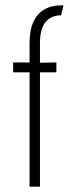

<svg xmlns="http://www.w3.org/2000/svg" viewBox="-20 -700 277 720"><path d="M29.3 -428.7V-465.8H90.8V-539.1Q90.8 -634.8 150.4 -667Q174.8 -679.7 207 -679.7H217.8L209 -642.6H204.1Q129.9 -637.7 129.9 -539.1V-464.8L191.4 -465.8V-428.7H129.9V0H90.8V-428.7Z"/></svg>

Font: Post No Bills Colombo Light
Style: Regular
Weight: 300
Designer: Kosala Senevirathne, Siva Puranthara, Lasantha Premarathna, Tharique Azeez
Foundry: Mooniak
Version: Version 1.220 ; ttfautohint (v1.6)